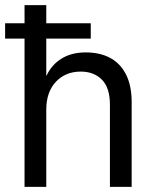

<svg xmlns="http://www.w3.org/2000/svg" viewBox="-34 -731 593 751"><path d="M62 0V-711H147V-435H148Q168 -478 207 -502Q246 -526 301 -526Q357 -526 397 -504.5Q437 -483 459 -439.5Q481 -396 481 -331V0H396V-321Q396 -388 364.5 -419.5Q333 -451 282 -451Q222 -451 184.5 -411Q147 -371 147 -302V0ZM-14 -580V-640H321V-580Z"/></svg>

Font: TikTok Sans 24pt
Style: Regular
Weight: 400
Version: Version 4.000